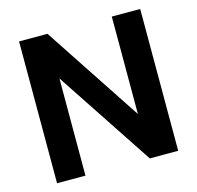

<svg xmlns="http://www.w3.org/2000/svg" viewBox="-102 -807 940 914"><g transform="rotate(-15 367.5 -349.5)"><path d="M526 -699H666V0H526L209 -479V0H69V-699H209L526 -219Z"/></g></svg>

Font: SVN-Poppins SemiBold
Style: Regular
Weight: 600
Designer: Ninad Kale (Devanagari), Jonny Pinhorn (Latin)
Foundry: Indian Type Foundry
Version: Version 3.002 2017